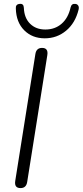

<svg xmlns="http://www.w3.org/2000/svg" viewBox="-20 -956 423 982"><path d="M85 6Q52 6 58 -31L161 -680Q166 -711 195 -711Q228 -711 222 -674L119 -25Q114 6 85 6ZM209 -760Q145 -760 104 -801Q63 -842 61 -912Q59 -934 80 -936Q101 -939 102 -916Q104 -864 134 -834.5Q164 -805 212 -805Q261 -805 295 -834.5Q329 -864 341 -918Q346 -939 366 -936Q375 -935 380 -927.5Q385 -920 382 -907Q365 -838 318 -799Q271 -760 209 -760Z"/></svg>

Font: Nunito Light
Style: Italic
Weight: 300
Italic angle: -9°
Designer: Vernon Adams
Foundry: Vernon Adams
Version: Version 3.601; ttfautohint (v1.8.2.53-6de2)